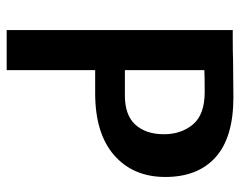

<svg xmlns="http://www.w3.org/2000/svg" viewBox="-92 -627 719 575"><g transform="rotate(90 267.5 -339.5)"><path d="M70 0V-677H90Q138 -677 161 -678Q182 -678 220.5 -678.5Q259 -679 271 -679Q391 -679 450.5 -626Q510 -573 510 -475Q510 -379 445 -322Q380 -265 259 -265H190V0ZM256 -593Q206 -593 190 -592V-354H266Q325 -354 353.5 -385.5Q382 -417 382 -471Q382 -523 352.5 -558Q323 -593 256 -593Z"/></g></svg>

Font: Amaranth
Style: Regular
Weight: 400
Designer: Gesine Todt
Foundry: Gesine Todt
Version: Version 1.000